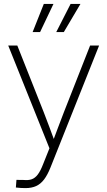

<svg xmlns="http://www.w3.org/2000/svg" viewBox="-20 -755 547 980"><path d="M61 202.1 64 163.1 100.6 163.6Q125 166 142.1 159.9Q159.2 153.8 172.9 135.7Q186.5 117.7 199.2 85L232.4 2L22 -522.5H68.4L203.1 -182.6Q218.3 -144 232.4 -105.7Q246.6 -67.4 260.7 -28.8H248Q262.7 -67.4 276.9 -105.7Q291 -144 306.2 -182.6L439.9 -522.5H485.8L237.8 99.6Q222.7 137.7 205.1 160.9Q187.5 184.1 164.6 194.6Q141.6 205.1 109.9 205.1Q95.7 205.1 85 204.3Q74.2 203.6 61 202.1ZM184.6 -591.3H146.5L203.6 -734.9H252.9ZM305.7 -591.3H267.1L340.3 -734.9H390.6Z"/></svg>

Font: Inter 28pt ExtraLight
Style: Regular
Weight: 250
Designer: Rasmus Andersson
Foundry: rsms
Version: Version 4.001;git-66647c0bb